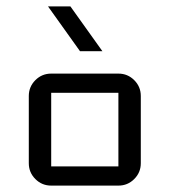

<svg xmlns="http://www.w3.org/2000/svg" viewBox="-20 -580 530 600"><path d="M420 -70Q420 -41 399.5 -20.5Q379 0 350 0H140Q111 0 90.5 -20.5Q70 -41 70 -70V-280Q70 -309 90.5 -329.5Q111 -350 140 -350H350Q379 -350 399.5 -329.5Q420 -309 420 -280ZM350 -60V-290H140V-60ZM300 -420H230L130 -560H200Z"/></svg>

Font: Iceland
Style: Regular
Weight: 400
Designer: Cyreal (www.cyreal.org)
Foundry: Cyreal (www.cyreal.org)
Version: Version 1.001